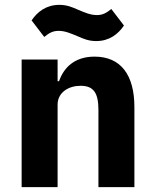

<svg xmlns="http://www.w3.org/2000/svg" viewBox="-20 -770 636 790"><path d="M69 0V-525H217V-436H223C242 -491 286 -537 369 -537C477 -537 533 -462 533 -329V0H385V-317C385 -385 367 -417 312 -417C288 -417 265 -411 247 -398C229 -385 217 -365 217 -340V0ZM376 -601C345 -601 324 -610 299 -621C270 -633 248 -643 221 -643C198 -643 183 -635 162 -618L110 -686C134 -722 171 -750 224 -750C255 -750 276 -741 301 -730C330 -718 352 -708 379 -708C402 -708 417 -716 438 -733L490 -665C466 -629 429 -601 376 -601Z"/></svg>

Font: Plexus Sans Bold
Style: Regular
Weight: 700
Version: Version 2.001;PS 002.001;hotconv 1.0.70;makeotf.lib2.5.58329